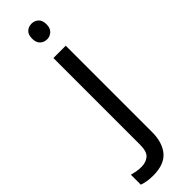

<svg xmlns="http://www.w3.org/2000/svg" viewBox="-383 -733 969 969"><g transform="rotate(-45 101.5 -248.5)"><path d="M78 -681Q78 -710 93 -723.5Q108 -737 130 -737Q150 -737 165.5 -723.5Q181 -710 181 -681Q181 -653 165.5 -639Q150 -625 130 -625Q108 -625 93 -639Q78 -653 78 -681ZM22 240Q-3 240 -22 236.5Q-41 233 -55 228V157Q-40 161 -24 164Q-8 167 11 167Q43 167 64 149.5Q85 132 85 83V-536H173V80Q173 155 137 197.5Q101 240 22 240Z"/></g></svg>

Font: Noto Sans Tifinagh Hawad
Style: Regular
Weight: 400
Designer: JamraPatel
Foundry: JamraPatel LLC
Version: Version 2.006; ttfautohint (v1.8.4.7-5d5b)